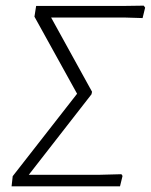

<svg xmlns="http://www.w3.org/2000/svg" viewBox="-20 -660 534 680"><path d="M21 0 25 -36 253 -328 102 -601 108 -639H420L489 -640L494 -633L485 -596L419 -598H161L306 -335L304 -326L82 -41H334L410 -43L414 -37L405 0Z"/></svg>

Font: Alegreya Sans Light
Style: Italic
Weight: 300
Italic angle: -7°
Designer: Juan Pablo del Peral
Foundry: Huerta Tipografica
Version: Version 2.007